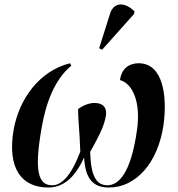

<svg xmlns="http://www.w3.org/2000/svg" viewBox="-20 -826 795 856"><path d="M435 -604 577 -763 580 -775C540 -815 489 -821 471 -766L422 -611ZM195 10C258 10 311 -28 355 -124C360 -33 391 10 466 10C585 10 684 -98 709 -269C726 -394 709 -544 598 -544C557 -544 522 -522 515 -469C573 -453 608 -368 591 -248C564 -52 508 0 459 0C408 0 385 -43 382 -149C415 -208 440 -253 450 -299C461 -342 443 -367 401 -367C377 -367 350 -356 328 -340C328 -295 335 -240 338 -150C296 -39 253 0 213 0C151 0 131 -61 166 -258C184 -363 222 -471 298 -533L292 -544C156 -510 66 -386 41 -249C11 -75 76 10 195 10Z"/></svg>

Font: Noto Serif Display SemiCondensed SemiBold
Style: Italic
Weight: 600
Width: 4
Italic angle: -12°
Designer: Monotype Design Team
Foundry: Monotype Imaging Inc.
Version: Version 2.009